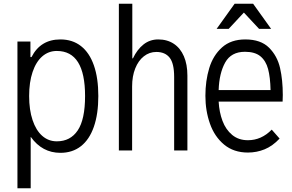

<svg xmlns="http://www.w3.org/2000/svg" viewBox="-20 -804 1562 1026"><path d="M73.2 -582H142.6V-499H148.4Q196.3 -593.3 302.7 -593.3Q367.2 -593.3 412.6 -557.9Q458 -522.5 481.7 -454.6Q505.4 -386.7 505.4 -291Q505.4 -195.3 481.7 -127Q458 -58.6 412.6 -22.9Q367.2 12.7 302.7 12.7Q205.6 12.7 145 -71.8H144V202.1H73.2ZM434.6 -291Q434.6 -531.7 283.7 -531.7Q239.3 -531.7 205.8 -502.7Q172.4 -473.6 154.1 -419.2Q135.7 -364.7 135.7 -291Q135.7 -216.8 154.1 -162.1Q172.4 -107.4 205.6 -78.1Q238.8 -48.8 283.7 -48.8Q356.4 -48.8 395.5 -107.4Q434.6 -166 434.6 -291Z M615.2 -784.2H687V-492.2H690.4Q712.9 -539.6 746.8 -566.4Q780.8 -593.3 825.7 -593.3Q873.5 -593.3 908.7 -570.1Q943.8 -546.9 962.6 -503.4Q981.4 -460 981.4 -399.9V0H910.6V-393.1Q910.6 -465.3 886.5 -495.8Q862.3 -526.4 815.4 -526.4Q778.3 -526.4 748.8 -503.2Q719.2 -480 702.6 -438.2Q686 -396.5 686 -342.3V0H615.2Z M1490.2 -261.2H1148.4Q1151.4 -205.1 1168.9 -158.2Q1186.5 -111.3 1220.7 -83Q1254.9 -54.7 1304.7 -54.7Q1377 -54.7 1432.1 -111.3L1474.1 -63.5Q1436.5 -23.4 1394 -6.1Q1351.6 11.2 1304.7 11.2Q1229 11.2 1177.7 -31.2Q1126.5 -73.7 1102.1 -142.8Q1077.6 -211.9 1077.6 -292Q1077.6 -372.1 1098.1 -439.9Q1118.7 -507.8 1166.3 -550.5Q1213.9 -593.3 1291 -593.3Q1373.5 -593.3 1417.7 -549.1Q1461.9 -504.9 1476.6 -440.4Q1491.2 -376 1491.2 -296.4Q1491.2 -271.5 1490.2 -261.2ZM1148.4 -322.8H1425.8Q1424.3 -391.1 1412.6 -435.1Q1400.9 -479 1371.6 -503.2Q1342.3 -527.3 1289.1 -527.3Q1215.3 -527.3 1183.3 -470Q1151.4 -412.6 1148.4 -322.8ZM1233.9 -784.2H1332.5L1428.7 -649.9H1364.3L1283.2 -736.8L1202.1 -649.9H1137.7Z"/></svg>

Font: Decalotype Light
Style: Regular
Weight: 300
Designer: Alfredo Marco Pradil
Foundry: Alfredo Marco Pradil
Version: Version 1.0